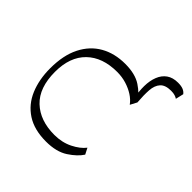

<svg xmlns="http://www.w3.org/2000/svg" viewBox="-181 -823 975 975"><g transform="rotate(45 306.5 -335.0)"><path d="M452 -461Q443 -505 443.5 -544Q444 -583 456 -613.5Q468 -644 492 -661Q516 -678 553 -678Q577 -678 591 -672Q605 -666 613 -655L603 -612Q596 -617 585 -620.5Q574 -624 557 -624Q516 -624 497.5 -603.5Q479 -583 476.5 -546.5Q474 -510 478 -461ZM290 8Q205 8 150 -28Q95 -64 68.5 -127Q42 -190 42 -270Q42 -364 74 -427.5Q106 -491 163 -523.5Q220 -556 296 -556Q368 -556 411 -527.5Q454 -499 478 -461L459 -425Q443 -447 418 -463Q393 -479 362 -488.5Q331 -498 296 -498Q191 -498 131.5 -440Q72 -382 72 -275Q72 -161 132.5 -103.5Q193 -46 296 -46Q351 -46 395 -68Q439 -90 461 -119L478 -86Q456 -52 410 -22Q364 8 290 8Z"/></g></svg>

Font: Savate ExtraLight
Style: Regular
Weight: 200
Designer: Max Esnée
Foundry: Plomb Type
Version: Version 2.000